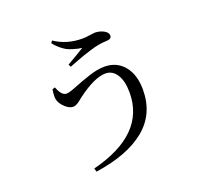

<svg xmlns="http://www.w3.org/2000/svg" viewBox="-146 -982 1292 1219"><g transform="rotate(-20 500.0 -372.5)"><path d="M220.7 -519.5 239.3 -525.4Q262.7 -462.9 295.9 -462.9Q314.5 -462.9 362.8 -482.4Q411.1 -502 471.2 -522Q531.2 -542 578.1 -542Q661.1 -542 710.4 -482.4Q759.8 -422.9 759.8 -321.3Q759.8 -157.2 641.1 -60.5Q522.5 36.1 304.7 67.4L297.9 43.9Q673.8 -50.8 673.8 -333Q673.8 -411.1 645.5 -455.1Q617.2 -499 570.3 -499Q496.1 -499 376 -409.2Q371.1 -405.3 360.4 -396.5Q349.6 -387.7 343.3 -383.3Q336.9 -378.9 326.7 -374.5Q316.4 -370.1 307.6 -370.1Q282.2 -370.1 255.9 -394Q229.5 -418 220.7 -443.4Q211.9 -467.8 220.7 -519.5ZM644.5 -690.4Q618.2 -689.5 591.3 -684.6Q564.5 -679.7 529.8 -668.5Q495.1 -657.2 481 -652.8Q466.8 -648.4 423.8 -631.8Q380.9 -615.2 378.9 -614.3L370.1 -631.8Q466.8 -687.5 488.3 -702.1Q467.8 -705.1 460.4 -706.5Q453.1 -708 428.2 -715.3Q403.3 -722.7 387.7 -731.4Q372.1 -740.2 350.6 -757.8Q329.1 -775.4 313.5 -797.9L324.2 -811.5Q404.3 -756.8 510.7 -756.8Q530.3 -756.8 559.6 -761.2Q588.9 -765.6 594.7 -765.6Q627 -765.6 654.8 -751Q682.6 -736.3 682.6 -714.8Q682.6 -690.4 644.5 -690.4Z"/></g></svg>

Font: GenYoMin TW TTF Medium
Style: Regular
Weight: 500
Version: Version 1.300